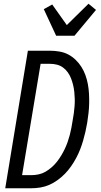

<svg xmlns="http://www.w3.org/2000/svg" viewBox="-20 -1006 540 1026"><path d="M147 0H8L129 -735H246Q272 -735 298 -730.5Q324 -726 345.5 -714.5Q367 -703 384.5 -686Q402 -669 415 -648.5Q428 -628 436.5 -604.5Q445 -581 449.5 -556.5Q454 -532 455.5 -506.5Q457 -481 456.5 -454.5Q456 -428 453 -402Q450 -376 446 -350Q442 -326 436.5 -302Q431 -278 424 -254Q417 -230 408 -207Q399 -184 387 -161.5Q375 -139 360 -117.5Q345 -96 327 -77.5Q309 -59 287.5 -43.5Q266 -28 243 -18Q220 -8 195.5 -4Q171 0 147 0ZM98 -70H147Q166 -70 185.5 -74Q205 -78 222.5 -88Q240 -98 256 -112Q272 -126 284.5 -142Q297 -158 307.5 -175.5Q318 -193 326.5 -211Q335 -229 341.5 -247.5Q348 -266 353 -285Q358 -304 361.5 -323Q365 -342 368 -361Q372 -381 374.5 -400.5Q377 -420 378.5 -439Q380 -458 379.5 -477.5Q379 -497 377 -515.5Q375 -534 370.5 -552.5Q366 -571 359.5 -587.5Q353 -604 342.5 -619Q332 -634 317 -645Q302 -656 284 -660.5Q266 -665 247 -665H197ZM280 -815 214 -957 259 -982 337 -872 453 -986 493 -953 378 -815Z"/></svg>

Font: Iosevka Custom
Style: Italic
Weight: 400
Italic angle: -9°
Monospace: yes
Designer: Belleve Invis
Foundry: Belleve Invis
Version: Version 30.3.3; ttfautohint (v1.8.3)